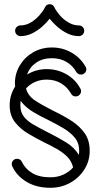

<svg xmlns="http://www.w3.org/2000/svg" viewBox="-20 -890 474 914"><path d="M39 -97Q36 -103 36 -109Q36 -119 43 -126.5Q50 -134 61 -134Q77 -134 84 -120Q100 -86 133.5 -66Q167 -46 220 -46Q254 -46 282 -59Q310 -72 328 -93Q321 -123 300 -144Q279 -165 249.5 -181.5Q220 -198 189 -213Q153 -231 115.5 -253Q78 -275 52 -307.5Q26 -340 26 -389Q26 -437 52 -478Q51 -485 51 -493Q51 -540 74.5 -579Q98 -618 138 -641Q178 -664 227 -664Q279 -664 321.5 -639Q364 -614 387 -573Q391 -567 391 -560Q391 -550 383.5 -542.5Q376 -535 366 -535Q352 -535 344 -546Q327 -577 297 -595Q267 -613 227 -613Q183 -613 152 -591.5Q121 -570 109 -535Q151 -561 202 -561Q254 -561 297 -536Q340 -511 362 -469Q366 -464 366 -457Q366 -446 358.5 -438.5Q351 -431 340 -431Q326 -431 319 -443Q302 -474 272 -492.5Q242 -511 202 -511Q171 -511 146 -499.5Q121 -488 104 -469Q113 -434 147 -411.5Q181 -389 235 -362Q281 -340 320 -315Q359 -290 383 -256Q407 -222 407 -172Q407 -123 381.5 -83Q356 -43 313.5 -19.5Q271 4 220 4Q155 4 108 -23.5Q61 -51 39 -97ZM210 -259Q256 -236 295 -212Q334 -188 355 -153Q357 -162 357 -172Q357 -209 336 -234.5Q315 -260 282 -279.5Q249 -299 215 -316Q177 -334 139.5 -356Q102 -378 78 -410Q77 -400 77 -389Q77 -358 92 -337Q107 -316 136.5 -298.5Q166 -281 210 -259ZM194 -855Q201 -870 216 -870Q232 -870 239 -855Q247 -838 264.5 -817.5Q282 -797 306 -783Q330 -769 355 -769Q366 -769 373.5 -761.5Q381 -754 381 -744Q381 -733 373.5 -725.5Q366 -718 355 -718Q327 -718 300.5 -731Q274 -744 252.5 -763Q231 -782 216 -801Q202 -782 180.5 -763Q159 -744 132.5 -731Q106 -718 77 -718Q67 -718 59.5 -725.5Q52 -733 52 -744Q52 -754 59.5 -761.5Q67 -769 77 -769Q103 -769 126.5 -783Q150 -797 168 -817.5Q186 -838 194 -855Z"/></svg>

Font: Libertine Sup
Style: Regular
Weight: 400
Designer: Bastien Sozeau
Foundry: NBR — Bastien Sozeau
Version: Version 2.003; ttfautohint (v1.8.4.7-5d5b);gftools[0.9.33]